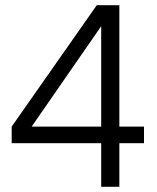

<svg xmlns="http://www.w3.org/2000/svg" viewBox="-20 -720 605 740"><path d="M25 -232 353 -700H440V-232H535V-168H440V0H370V-168H25ZM370 -232V-619L102 -232Z"/></svg>

Font: PT Root UI Web
Style: Regular
Weight: 400
Designer: Vitaly Kuzmin
Foundry: ParaType Ltd.
Version: Version 1.000W